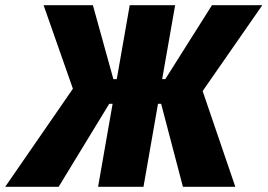

<svg xmlns="http://www.w3.org/2000/svg" viewBox="-61 -720 1031 740"><path d="M-41 0H165L360 -320H373L317 0H492L548 -320H560L644 0H846L720 -369L950 -700H756L576 -415H564L614 -700H439L389 -415H376L297 -700H107L220 -378Z"/></svg>

Font: Fixel Text 20240404 ExtraBold
Style: Italic
Weight: 800
Width: 4
Italic angle: -10°
Designer: AlfaBravo + MacPaw
Foundry: Kyrylo Tkachov, Marchela Mozhyna, Serhii Makarenko, Maria Weinstein, Zakhar Kryvoshyya
Version: Version 1.211;Glyphs 3.2 (3225)